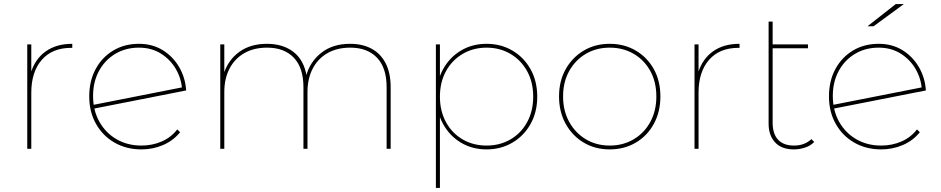

<svg xmlns="http://www.w3.org/2000/svg" viewBox="-20 -737 4660 951"><path d="M115 0V-517H135V-374L133 -377Q154 -445 206.5 -482.5Q259 -520 338 -520V-500Q337 -500 335.5 -500Q334 -500 332 -500Q239 -500 187 -440.5Q135 -381 135 -278V0Z M681 3Q606 3 547.5 -30.5Q489 -64 455.5 -123.5Q422 -183 422 -259Q422 -336 453.5 -394.5Q485 -453 540.5 -486.5Q596 -520 668 -520Q735 -520 786 -488.5Q837 -457 867.5 -404.5Q898 -352 902 -289L440 -198L434 -216L891 -306L882 -292Q879 -346 852 -393.5Q825 -441 778 -471Q731 -501 668 -501Q602 -501 550.5 -470Q499 -439 470 -385Q441 -331 441 -262Q441 -190 472 -134.5Q503 -79 557 -47.5Q611 -16 681 -16Q734 -16 780.5 -36Q827 -56 858 -96L872 -82Q838 -40 787.5 -18.5Q737 3 681 3Z M1071 0V-517H1091V-371L1089 -374Q1111 -441 1166 -480.5Q1221 -520 1302 -520Q1382 -520 1434 -479.5Q1486 -439 1499 -359L1496 -360Q1515 -431 1571.5 -475.5Q1628 -520 1714 -520Q1776 -520 1821 -495.5Q1866 -471 1890.5 -423Q1915 -375 1915 -305V0H1895V-305Q1895 -401 1847.5 -451Q1800 -501 1715 -501Q1649 -501 1601.5 -473.5Q1554 -446 1528.5 -396.5Q1503 -347 1503 -281V0H1483V-305Q1483 -401 1435.5 -451Q1388 -501 1303 -501Q1237 -501 1189.5 -473.5Q1142 -446 1116.5 -396.5Q1091 -347 1091 -281V0Z M2390 3Q2319 3 2263 -30.5Q2207 -64 2174.5 -123Q2142 -182 2142 -258Q2142 -335 2174.5 -394Q2207 -453 2263 -486.5Q2319 -520 2390 -520Q2461 -520 2518 -486.5Q2575 -453 2608 -394Q2641 -335 2641 -258Q2641 -182 2608 -123Q2575 -64 2518 -30.5Q2461 3 2390 3ZM2139 194V-517H2159V-327L2149 -257L2159 -187V194ZM2390 -16Q2456 -16 2508.5 -46.5Q2561 -77 2591 -132Q2621 -187 2621 -258Q2621 -330 2591 -384.5Q2561 -439 2508.5 -470Q2456 -501 2390 -501Q2324 -501 2271.5 -470Q2219 -439 2189 -384.5Q2159 -330 2159 -258Q2159 -187 2189 -132Q2219 -77 2271.5 -46.5Q2324 -16 2390 -16Z M3000 3Q2928 3 2871.5 -30.5Q2815 -64 2782 -123.5Q2749 -183 2749 -259Q2749 -336 2782 -394.5Q2815 -453 2871.5 -486.5Q2928 -520 3000 -520Q3072 -520 3129 -486.5Q3186 -453 3218.5 -394.5Q3251 -336 3251 -259Q3251 -183 3218.5 -123.5Q3186 -64 3129 -30.5Q3072 3 3000 3ZM3000 -16Q3066 -16 3118.5 -47Q3171 -78 3201 -133Q3231 -188 3231 -259Q3231 -331 3201 -385.5Q3171 -440 3118.5 -470.5Q3066 -501 3000 -501Q2934 -501 2882 -470.5Q2830 -440 2799.5 -385.5Q2769 -331 2769 -259Q2769 -188 2799.5 -133Q2830 -78 2882 -47Q2934 -16 3000 -16Z M3420 0V-517H3440V-374L3438 -377Q3459 -445 3511.5 -482.5Q3564 -520 3643 -520V-500Q3642 -500 3640.5 -500Q3639 -500 3637 -500Q3544 -500 3492 -440.5Q3440 -381 3440 -278V0Z M3912 3Q3851 3 3819 -32Q3787 -67 3787 -124V-630H3807V-129Q3807 -74 3834 -45Q3861 -16 3913 -16Q3965 -16 3999 -48L4013 -34Q3995 -15 3967.5 -6Q3940 3 3912 3ZM3797 -498V-517H3982V-498Z M4345 3Q4270 3 4211.5 -30.5Q4153 -64 4119.5 -123.5Q4086 -183 4086 -259Q4086 -336 4117.5 -394.5Q4149 -453 4204.5 -486.5Q4260 -520 4332 -520Q4399 -520 4450 -488.5Q4501 -457 4531.5 -404.5Q4562 -352 4566 -289L4104 -198L4098 -216L4555 -306L4546 -292Q4543 -346 4516 -393.5Q4489 -441 4442 -471Q4395 -501 4332 -501Q4266 -501 4214.5 -470Q4163 -439 4134 -385Q4105 -331 4105 -262Q4105 -190 4136 -134.5Q4167 -79 4221 -47.5Q4275 -16 4345 -16Q4398 -16 4444.5 -36Q4491 -56 4522 -96L4536 -82Q4502 -40 4451.5 -18.5Q4401 3 4345 3ZM4277 -607 4417 -717H4457L4307 -607Z"/></svg>

Font: Montserrat Alternates Thin
Style: Regular
Weight: 100
Designer: Julieta Ulanovsky
Foundry: Julieta Ulanovsky
Version: Version 9.000